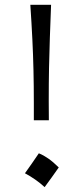

<svg xmlns="http://www.w3.org/2000/svg" viewBox="-20 -767 347 795"><path d="M120.1 -269.1H182.3L181.8 -348Q181.8 -423.8 183 -485.7Q184.2 -547.5 186.4 -609.6Q188.6 -671.7 191.5 -747H105.6Q110.9 -668.3 114 -603.6Q117.2 -538.9 118.6 -476.1Q120.1 -413.3 120.1 -339.9ZM140.8 -132.2Q126.2 -110.7 112.2 -90.5Q98.2 -70.3 83.3 -49.6Q105 -38 125.8 -23.5Q146.6 -9 164.8 7.8Q180.2 -12.9 194.7 -33.3Q209.2 -53.6 223.3 -73.7Q200.4 -96.3 180 -110.6Q159.6 -124.8 140.8 -132.2Z"/></svg>

Font: Pinar-VF
Style: Regular
Weight: 300
Designer: Amin Abedi
Version: Version 3.0